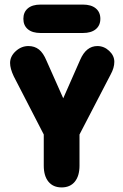

<svg xmlns="http://www.w3.org/2000/svg" viewBox="-20 -807 538 838"><path d="M171 -220V-84Q171 -39 191.5 -14Q212 11 249 11Q286 11 306.5 -14Q327 -39 327 -84V-220L463 -482Q479 -511 479 -537Q479 -564 456.5 -585Q434 -606 405 -606Q356 -606 330 -546L256 -378L183 -542Q169 -576 150 -591Q131 -606 104 -606Q73 -606 48.5 -583.5Q24 -561 24 -532Q24 -508 40 -474ZM157 -787Q121 -787 101.5 -770.5Q82 -754 82 -725Q82 -696 101.5 -679.5Q121 -663 157 -663H342Q378 -663 398 -679.5Q418 -696 418 -725Q418 -754 398 -770.5Q378 -787 342 -787Z"/></svg>

Font: Beiruti Black
Style: Regular
Weight: 900
Designer: Arlette Boutros
Foundry: Boutros
Version: Version 1.41